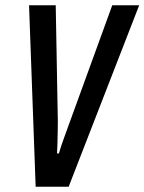

<svg xmlns="http://www.w3.org/2000/svg" viewBox="-20 -707 547 727"><path d="M115 0 90 -687H191L199 -247Q199 -229 198.5 -207Q198 -185 197.5 -163.5Q197 -142 196 -126H203Q207 -140 212 -155Q217 -170 222.5 -185Q228 -200 233 -214L405 -687H507L240 0Z"/></svg>

Font: Archivo ExtraCondensed Medium
Style: Italic
Weight: 500
Width: 2
Italic angle: -10°
Designer: Hector Gatti
Foundry: Omnibus-Type
Version: Version 2.001